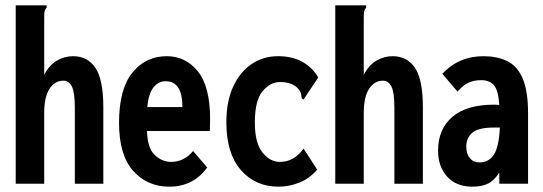

<svg xmlns="http://www.w3.org/2000/svg" viewBox="-20 -690 2040 721"><path d="M39 -670H155V-661Q149 -655 147.5 -647.5Q146 -640 146 -624V-409Q165 -446 194 -462.5Q223 -479 254 -479Q309 -479 338.5 -435Q368 -391 368 -286V0H261V-285Q261 -343 250 -365Q239 -387 218 -387Q186 -387 166 -356.5Q146 -326 146 -266V0H39Z M616 11Q533 11 480 -48.5Q427 -108 427 -229Q427 -355 477 -417Q527 -479 606 -479Q677 -479 723 -422Q769 -365 769 -243Q769 -232 768.5 -220Q768 -208 768 -198H532Q534 -134 560.5 -108.5Q587 -83 621 -82Q672 -82 705 -123L758 -61Q706 11 616 11ZM533 -288H665Q665 -385 602 -385Q575 -385 556.5 -362Q538 -339 533 -288Z M1026 11Q939 11 884.5 -51.5Q830 -114 830 -231Q830 -309 855.5 -364.5Q881 -420 925 -449.5Q969 -479 1024 -479Q1077 -479 1115 -458Q1153 -437 1175 -399L1125 -324L1120 -316L1113 -321Q1112 -328 1110.5 -337Q1109 -346 1099 -358Q1086 -371 1069 -376.5Q1052 -382 1031 -382Q995 -382 966 -347.5Q937 -313 937 -230Q937 -153 965.5 -117.5Q994 -82 1031 -82Q1056 -82 1078 -93.5Q1100 -105 1120 -132L1171 -53Q1143 -20 1104.5 -4.5Q1066 11 1026 11Z M1239 -670H1355V-661Q1349 -655 1347.5 -647.5Q1346 -640 1346 -624V-409Q1365 -446 1394 -462.5Q1423 -479 1454 -479Q1509 -479 1538.5 -435Q1568 -391 1568 -286V0H1461V-285Q1461 -343 1450 -365Q1439 -387 1418 -387Q1386 -387 1366 -356.5Q1346 -326 1346 -266V0H1239Z M1754 11Q1693 11 1659 -27Q1625 -65 1625 -124Q1625 -205 1678.5 -251Q1732 -297 1836 -297Q1844 -297 1855 -296Q1851 -353 1834 -371Q1817 -389 1787 -389Q1761 -389 1740.5 -380Q1720 -371 1698 -346L1641 -413Q1703 -479 1796 -479Q1845 -479 1883 -461.5Q1921 -444 1942 -397Q1963 -350 1963 -263V0H1855V-42Q1836 -12 1812.5 -0.5Q1789 11 1754 11ZM1731 -140Q1731 -112 1744.5 -96Q1758 -80 1780 -80Q1816 -80 1835 -110Q1854 -140 1857 -211Q1851 -211 1845 -211Q1839 -211 1835 -211Q1776 -211 1753.5 -191.5Q1731 -172 1731 -140Z"/></svg>

Font: Inconsolata Condensed ExtraBold
Style: Regular
Weight: 800
Width: 3
Monospace: yes
Designer: Raph Levien, Cyreal, Brenton Simpson
Foundry: Raph Levien, Cyreal, Google
Version: Version 3.001; ttfautohint (v1.8.2.53-6de2)